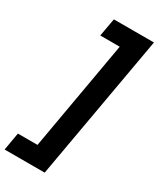

<svg xmlns="http://www.w3.org/2000/svg" viewBox="-267 -885 939 1137"><g transform="rotate(30 202.5 -316.5)"><path d="M427 -812 252 179H-22L-1 58H133L264 -689H131L153 -812Z"/></g></svg>

Font: DM Sans 16pt Black
Style: Italic
Weight: 900
Italic angle: -10°
Version: Version 4.004;gftools[0.9.30]